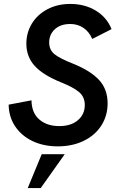

<svg xmlns="http://www.w3.org/2000/svg" viewBox="-20 -731 612 976"><path d="M24 -199 140 -221Q141 -157 180 -123.5Q219 -90 281 -90Q341 -90 376 -120Q411 -150 411 -197Q411 -238 382.5 -262.5Q354 -287 289 -313Q198 -350 156 -396.5Q114 -443 114 -509Q114 -565 142 -611Q170 -657 221 -684Q272 -711 337 -711Q411 -711 467 -677Q523 -643 547 -583L449 -533Q433 -570 404 -589.5Q375 -609 337 -609Q288 -609 259 -582.5Q230 -556 230 -515Q230 -478 256.5 -456Q283 -434 352 -407Q441 -371 484 -324Q527 -277 527 -206Q527 -142 494.5 -92Q462 -42 404.5 -14.5Q347 13 274 13Q202 13 146 -13.5Q90 -40 57.5 -88Q25 -136 24 -199ZM192 53H309L187 225H121Z"/></svg>

Font: Hanken Grotesk SemiBold
Style: Italic
Weight: 600
Italic angle: -8°
Designer: Alfredo Marco Pradil
Foundry: Hanken Design Co.
Version: Version 3.014